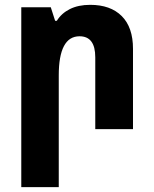

<svg xmlns="http://www.w3.org/2000/svg" viewBox="-20 -534 635 794"><path d="M68 240V-504H190L208 -448H215Q234 -479 269 -496.5Q304 -514 353 -514Q437 -514 483.5 -467.5Q530 -421 530 -332V0H374V-297Q374 -384 309 -384Q223 -384 223 -222V240Z"/></svg>

Font: Noto Sans Armenian SemiCondensed ExtraBold
Style: Regular
Weight: 800
Width: 4
Designer: Monotype Design Team
Foundry: Monotype Imaging Inc.
Version: Version 2.008; ttfautohint (v1.8.4.7-5d5b)